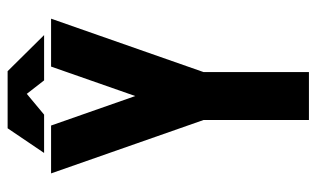

<svg xmlns="http://www.w3.org/2000/svg" viewBox="-185 -654 839 509"><g transform="rotate(-90 234.5 -399.5)"><path d="M275.9 -702.1H396L300.3 -798.8H148.9L83.5 -702.1H185.1L240.2 -748ZM234.4 -460.4 156.2 -683.6H29.3L170.9 -279.3V0H297.9V-279.3L439.5 -683.6H312.5Z"/></g></svg>

Font: Saman Dere
Style: Regular
Weight: 400
Designer: Tuna Ça_lar Gümü_
Foundry: Tuna Ça_lar Gümü_
Version: Version 1.001;hotconv 1.0.109;makeotfexe 2.5.65596